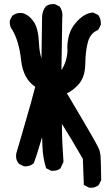

<svg xmlns="http://www.w3.org/2000/svg" viewBox="-20 -801 540 929"><path d="M306.6 -562.5 305.7 -566.4Q305.7 -642.6 344.7 -688.5Q384.8 -736.3 427.7 -740.2H430.7L455.1 -728.5Q462.9 -717.8 465.3 -708Q467.8 -698.2 467.8 -692.4Q467.8 -686.5 467.8 -680.7L455.1 -656.2Q438.5 -649.4 427.7 -638.7Q413.1 -624 406.2 -600.6Q393.6 -557.6 392.6 -491.2Q391.6 -422.9 354.5 -386.7Q326.2 -358.4 303.7 -349.6Q402.3 -183.6 426.8 -140.1Q451.2 -96.7 454.6 -88.9Q458 -81.1 459.5 -78.1Q460.9 -75.2 461.9 -72.3Q462.9 -69.3 462.9 -66.4Q464.8 -60.5 466.3 -49.8Q467.8 -39.1 469.7 70.3L458 93.8Q442.4 107.4 420.9 107.4Q418 107.4 412.1 107.4L385.7 93.8L380.9 -32.2Q323.2 -132.8 279.3 -202.1Q280.3 -124 282.7 -90.8Q285.2 -57.6 287.1 -17.6L273.4 11.7L272.5 13.7Q257.8 25.4 236.3 25.4Q233.4 25.4 227.5 25.4L203.1 12.7Q187.5 -37.1 185.5 -89.8Q184.6 -114.3 183.6 -137.7Q177.7 -119.1 168.9 -88.4Q160.2 -57.6 143.6 -11.7L141.6 -9.8Q125 3.9 103.5 3.9Q95.7 3.9 93.8 2.9L72.3 -7.8Q57.6 -24.4 57.6 -44.9Q57.6 -51.8 58.6 -57.6Q82 -140.6 106 -220.7Q129.9 -300.8 150.4 -380.9Q91.8 -419.9 82 -510.7Q72.3 -601.6 39.1 -657.2Q27.3 -671.9 27.3 -692.4Q27.3 -695.3 27.3 -701.2L39.1 -724.6Q57.6 -738.3 77.1 -738.3Q85 -738.3 90.8 -737.3Q122.1 -727.5 144 -694.8Q166 -662.1 168.9 -586.9Q170.9 -547.9 180.7 -518.6L183.6 -716.8Q183.6 -745.1 200.2 -768.6Q214.8 -781.2 236.3 -781.2Q239.3 -781.2 245.1 -781.2L268.6 -769.5Q282.2 -750 282.2 -726.6Q282.2 -720.7 281.2 -713.9L277.3 -461.9Q306.6 -507.8 306.6 -562.5Z"/></svg>

Font: JasonHandwriting2
Style: SemiBold
Weight: 600
Version: Version 1.04.7